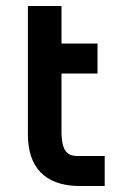

<svg xmlns="http://www.w3.org/2000/svg" viewBox="-20 -620 400 640"><path d="M73 -600V-171C73 -65 128 -2 240 0H329V-100H240C206 -100 187 -114 185 -174V-375H305V-475H185V-600Z"/></svg>

Font: Mint Spirit No2
Style: Bold
Weight: 700
Designer: HARENDAL Hirwen
Foundry: Arkandis Digital Foundry.
Version: Version 1.004;FFEdit